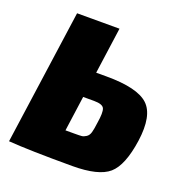

<svg xmlns="http://www.w3.org/2000/svg" viewBox="-126 -802 883 923"><g transform="rotate(20 315.5 -341.0)"><path d="M297 -453H350Q508 -453 563.5 -401.5Q619 -350 600 -215Q581 -83 528.5 -37.5Q476 8 342 8Q122 8 16 0L113 -690H330ZM253 -142H299Q326 -142 336 -143Q346 -144 358.5 -152Q371 -160 376 -178Q381 -196 385 -229Q394 -284 386 -303Q378 -322 334 -322H278Z"/></g></svg>

Font: Exo 2.0 Black
Style: Italic
Weight: 900
Italic angle: -8°
Designer: Natanael Gama
Version: Version 1.001;PS 001.001;hotconv 1.0.70;makeotf.lib2.5.58329